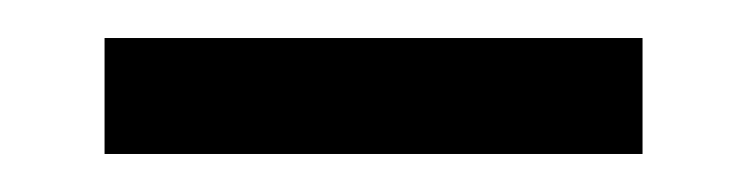

<svg xmlns="http://www.w3.org/2000/svg" viewBox="-20 -20 393 101"><path d="M35 0H318V61H35Z"/></svg>

Font: Mona Sans Condensed
Style: Regular
Weight: 400
Width: 3
Designer: Deni Anggara
Foundry: GitHub
Version: Version 2.000